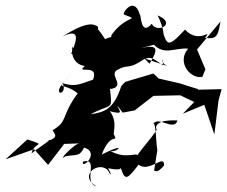

<svg xmlns="http://www.w3.org/2000/svg" viewBox="-67 -611 813 687"><path d="M468 -383C501 -436 499 -454 435 -438C512 -457 544 -470 480 -455C520 -410 556 -441 606 -437C564 -388 615 -327 657 -336L668 -363L638 -434L722 -534C714 -492 713 -467 667 -476C695 -514 646 -450 595 -505C524 -428 533 -459 509 -510C501 -439 542 -465 497 -556C569 -526 493 -490 476 -526C435 -478 438 -564 433 -559C413 -631 363 -557 379 -558C436 -536 385 -560 332 -486C326 -465 349 -489 309 -471C257 -552 291 -464 283 -516C267 -525 246 -537 156 -480C247 -525 181 -416 189 -418C210 -413 221 -400 192 -444C181 -368 258 -372 240 -378C195 -341 290 -388 266 -326C208 -305 199 -302 157 -313C180 -265 99 -263 183 -340C128 -285 157 -320 211 -277C148 -191 179 -179 121 -145C130 -129 145 -119 99 -105C145 -129 53 -72 46 -61C52 -105 107 -87 31 -112L-47 -41L55 -77L105 -21L159 -91L162 -96L218 -98C200 -99 133 -27 168 -52C212 -59 217 -51 234 -83C294 -64 222 -1 230 -33C290 -48 227 44 279 56C209 18 290 -40 321 1C322 7 340 30 320 -9C377 3 361 -15 366 -8C381 39 390 28 429 -22C467 9 522 -63 520 -19C481 28 487 -27 481 21L496 -74C491 -95 491 -192 479 -162C493 -204 556 -137 568 -180C478 -184 491 -149 494 -147C475 -115 412 -48 428 -54C418 -68 385 -38 323 -73C344 -57 401 -110 297 -58C330 -143 357 -97 341 -129C335 -131 356 -174 326 -213C382 -198 357 -217 353 -233L372 -208L415 -216L482 -268L578 -270L628 -246L587 -204L664 -236L700 -130L715 -252L726 -292L641 -290L642 -292L575 -313L501 -330L482 -348L381 -318L367 -303C339 -217 305 -210 257 -202C334 -244 336 -210 326 -297C324 -289 340 -295 344 -297C371 -312 326 -343 351 -360C394 -385 388 -358 448 -399C473 -410 482 -402 516 -377C517 -414 501 -391 531 -375L450 -402Z"/></svg>

Font: Hussar Lance
Style: Italic
Weight: 700
Foundry: Cannot Into Space Fonts, PlusOne Fonts
Version: Version 2.27